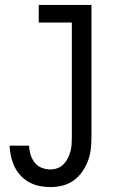

<svg xmlns="http://www.w3.org/2000/svg" viewBox="-20 -550 540 783"><path d="M185 213Q210 213 234.5 207Q259 201 279.5 186.5Q300 172 314.5 151.5Q329 131 338 108Q347 85 350 60Q353 35 353 10V-530H138V-458H273V10Q273 25 272 39.5Q271 54 267 68.5Q263 83 256 96.5Q249 110 238.5 120.5Q228 131 214 136Q200 141 185 141Q167 141 149.5 134Q132 127 121 112.5Q110 98 104.5 80Q99 62 99 44H19Q20 66 25 88Q30 110 39.5 130Q49 150 64.5 166.5Q80 183 99.5 193.5Q119 204 141 208.5Q163 213 185 213Z"/></svg>

Font: Iosevka SS09
Style: Regular
Weight: 400
Monospace: yes
Designer: Belleve Invis
Foundry: Belleve Invis
Version: Version 5.2.1; ttfautohint (v1.8.3)